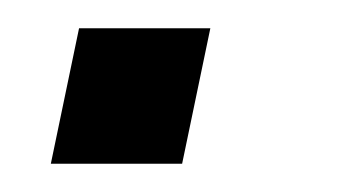

<svg xmlns="http://www.w3.org/2000/svg" viewBox="-20 -116 258 136"><path d="M36 -96 16 0H109L129 -96Z"/></svg>

Font: Saira UNSAM
Style: Italic
Weight: 400
Italic angle: -12°
Designer: Hector Gatti with collaboration of the Omnibus-Type team
Foundry: Omnibus-Type
Version: Version 0.072;PS 000.072;hotconv 1.0.88;makeotf.lib2.5.64775